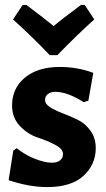

<svg xmlns="http://www.w3.org/2000/svg" viewBox="-20 -749 432 780"><path d="M324 -729 363 -670Q301 -615 213 -525H182Q119 -592 33 -670L72 -729H87Q166 -670 198 -643Q224 -666 309 -729ZM223 -477Q295 -477 359 -453L339 -340L320 -334Q253 -376 205 -376Q185 -376 174 -366.5Q163 -357 163 -344Q163 -326 184 -313Q205 -300 235.5 -288.5Q266 -277 296.5 -262Q327 -247 348 -217.5Q369 -188 369 -147Q369 -81 319.5 -35Q270 11 172 11Q98 11 15 -17L34 -137L48 -147Q81 -120 121.5 -104Q162 -88 191 -88Q213 -88 224.5 -98Q236 -108 236 -123Q236 -144 203.5 -161Q171 -178 132.5 -190.5Q94 -203 61.5 -236.5Q29 -270 29 -321Q29 -390 81 -433.5Q133 -477 223 -477Z"/></svg>

Font: Alegreya Sans ExtraBold
Style: Regular
Weight: 800
Designer: Juan Pablo del Peral
Foundry: Huerta Tipografica
Version: Version 2.007